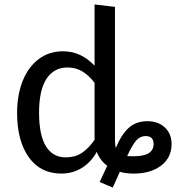

<svg xmlns="http://www.w3.org/2000/svg" viewBox="-20 -770 793 865"><path d="M753 -121Q753 -60 706 -24Q659 12 582 12Q548 12 520 4L488 75L429 50L463 -23Q430 -48 416 -86Q391 -40 349.5 -14Q308 12 256 12Q162 12 109.5 -62Q57 -136 57 -261Q57 -342 82 -405Q107 -468 154 -503.5Q201 -539 264 -539Q345 -539 406 -474V-750L498 -739V-140Q498 -116 502 -103L503 -106Q528 -166 561 -195Q594 -224 644 -224Q693 -224 723 -195.5Q753 -167 753 -121ZM406 -140V-150V-397Q380 -431 350.5 -448.5Q321 -466 284 -466Q223 -466 189.5 -415Q156 -364 156 -263Q156 -161 187 -111Q218 -61 276 -61Q318 -61 348 -80.5Q378 -100 406 -140ZM672 -121Q672 -157 636 -157Q612 -157 594.5 -138Q577 -119 553 -67Q561 -66 582 -66Q628 -66 650 -80Q672 -94 672 -121Z"/></svg>

Font: Fira GO
Style: Regular
Weight: 400
Designer: Carrois Corporate
Foundry: Carrois Corporate GbR
Version: Version 0.300